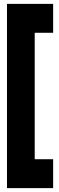

<svg xmlns="http://www.w3.org/2000/svg" viewBox="-20 -760 305 990"><path d="M159 61H254V210H16V-740H254V-591H159Z"/></svg>

Font: Georama Condensed Black
Style: Regular
Weight: 900
Width: 3
Designer: Jean-Baptiste Levee
Foundry: Production Type
Version: Version 1.000